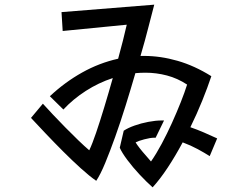

<svg xmlns="http://www.w3.org/2000/svg" viewBox="-20 -741 1040 824"><path d="M880 -71Q858 -85 828.5 -101Q799 -117 764 -130Q733 -72 700 -22Q667 28 635 63Q609 40 579.5 8.5Q550 -23 526.5 -54.5Q503 -86 494 -107L511 -180Q529 -192 557 -202Q585 -212 616.5 -218Q648 -224 674 -224H684L648 -150H643Q625 -150 599 -143Q573 -136 562 -130Q567 -121 579.5 -105Q592 -89 606 -73.5Q620 -58 628 -48Q651 -81 674 -124Q697 -167 718 -213.5Q739 -260 756 -303Q773 -346 783 -378Q742 -405 696.5 -417Q651 -429 604 -429Q593 -429 582.5 -428.5Q572 -428 561 -427Q541 -358 519 -287.5Q497 -217 474.5 -154Q452 -91 431.5 -41.5Q411 8 393 35Q364 15 327 -18.5Q290 -52 251 -91Q212 -130 176 -168Q140 -206 113 -235L164 -296Q181 -277 206.5 -250Q232 -223 260.5 -194Q289 -165 316 -139Q343 -113 363 -96Q376 -123 392.5 -171.5Q409 -220 427.5 -281Q446 -342 464 -406Q403 -386 348.5 -351Q294 -316 252 -271L194 -328Q258 -388 332 -429.5Q406 -471 487 -489Q498 -529 507.5 -566.5Q517 -604 524 -635L249 -608L244 -689L642 -721Q632 -684 617.5 -626.5Q603 -569 583 -501H598Q669 -501 742 -480Q815 -459 887 -414Q871 -366 848 -309Q825 -252 797 -195Q826 -185 855 -172.5Q884 -160 912 -147Z"/></svg>

Font: Moralerspace Krypton JPDOC
Style: Regular
Weight: 400
Version: v0.0.6; ttfautohint (v1.8.4.7-5d5b-dirty) -l 6 -r 45 -G 200 